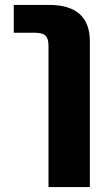

<svg xmlns="http://www.w3.org/2000/svg" viewBox="-20 -540 446 780"><path d="M36 -407V-520H179Q345 -520 345 -372V220H177V-354Q177 -384 164.5 -395.5Q152 -407 122 -407Z"/></svg>

Font: Mplus 1p ExtraBold
Style: Regular
Weight: 800
Version: Version 1.061